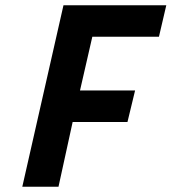

<svg xmlns="http://www.w3.org/2000/svg" viewBox="-20 -712 654 732"><path d="M203 0 257 -247H466L495 -367H285L332 -572H586L614 -692H222L65 0Z"/></svg>

Font: RazerF5
Style: Bold Italic
Weight: 700
Foundry: Razer Inc.
Version: Version 2